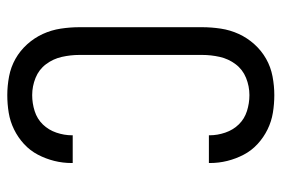

<svg xmlns="http://www.w3.org/2000/svg" viewBox="-146 -638 791 540"><g transform="rotate(90 250.0 -367.5)"><path d="M247 8Q221 8 194.5 3Q168 -2 145 -15Q122 -28 104 -48Q86 -68 75 -92Q64 -116 60 -142.5Q56 -169 56 -195V-540Q56 -566 60 -592.5Q64 -619 75 -643Q86 -667 104 -687Q122 -707 145 -720Q168 -733 194.5 -738Q221 -743 247 -743Q272 -743 296.5 -739Q321 -735 343.5 -724Q366 -713 384.5 -696Q403 -679 414.5 -657Q426 -635 432 -611Q438 -587 438 -562V-559H360V-561Q360 -583 352.5 -605Q345 -627 329.5 -643Q314 -659 292 -666Q270 -673 247 -673Q222 -673 198.5 -663.5Q175 -654 160 -634Q145 -614 139.5 -589.5Q134 -565 134 -540V-195Q134 -170 139.5 -145.5Q145 -121 160 -101Q175 -81 198.5 -71.5Q222 -62 247 -62Q270 -62 292 -69Q314 -76 329.5 -92Q345 -108 352.5 -130Q360 -152 360 -174V-176H438V-173Q438 -148 432 -124Q426 -100 414.5 -78Q403 -56 384.5 -39Q366 -22 343.5 -11Q321 0 296.5 4Q272 8 247 8Z"/></g></svg>

Font: Iosevka SS18
Style: Regular
Weight: 400
Monospace: yes
Designer: Belleve Invis
Foundry: Belleve Invis
Version: Version 25.1.1; ttfautohint (v1.8.4)